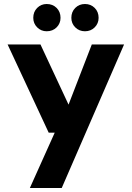

<svg xmlns="http://www.w3.org/2000/svg" viewBox="-20 -718 657 958"><path d="M129 220 253 -56H223L18 -496H182L322 -196L438 -496H599L288 220ZM213 -562Q185 -562 165.5 -581.5Q146 -601 146 -629Q146 -659 165.5 -678.5Q185 -698 213 -698Q243 -698 262.5 -678.5Q282 -659 282 -629Q282 -601 262.5 -581.5Q243 -562 213 -562ZM404 -562Q375 -562 355.5 -581.5Q336 -601 336 -629Q336 -659 355.5 -678.5Q375 -698 404 -698Q433 -698 452.5 -678.5Q472 -659 472 -629Q472 -601 452.5 -581.5Q433 -562 404 -562Z"/></svg>

Font: DM Sans 24pt Black
Style: Regular
Weight: 900
Designer: Colophon Foundry, Jonny Pinhorn
Foundry: Colophon Foundry
Version: Version 4.004;gftools[0.9.30]